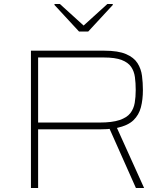

<svg xmlns="http://www.w3.org/2000/svg" viewBox="-20 -942 838 962"><path d="M135 0V-688H503Q572 -688 611.5 -671Q651 -654 669 -625.5Q687 -597 691.5 -562Q696 -527 696 -491Q696 -443 686 -404.5Q676 -366 648.5 -339.5Q621 -313 566 -301L702 0H661L523 -310L549 -300Q534 -296 516.5 -295Q499 -294 482 -294H171V0ZM171 -328H479Q542 -328 579 -340.5Q616 -353 633 -375Q650 -397 655 -426.5Q660 -456 660 -491Q660 -526 656 -555.5Q652 -585 637 -607Q622 -629 589.5 -641.5Q557 -654 500 -654H171ZM376 -784 253 -917V-922H280L399 -814L518 -922H545V-917L422 -784Z"/></svg>

Font: Saira Expanded Thin
Style: Regular
Weight: 250
Width: 7
Designer: Hector Gatti with collaboration of the Omnibus-Type team
Foundry: Omnibus-Type
Version: Version 1.101